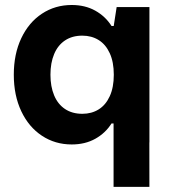

<svg xmlns="http://www.w3.org/2000/svg" viewBox="-20 -558 665 754"><path d="M426 -84.3V175.8H566.7L566.4 -84ZM34.2 -264.6 98.4 -259.7 178.1 -264.6Q178.1 -310.9 192.6 -345.6Q207 -380.2 235.2 -399.1Q263.4 -418 303.3 -418Q339.7 -418 367.5 -400.7Q395.2 -383.5 411 -349Q426.9 -314.5 426.9 -264.6L495.2 -259.7L566.8 -264.6V-530.3H438.1L426.6 -456H417.9Q394.2 -493.7 354.2 -516.1Q314.3 -538.4 261.7 -538.4Q196.5 -538.4 144.7 -504.2Q93 -470.1 63.6 -408Q34.2 -345.9 34.2 -264.6ZM417.9 -73.1H426.6L438.1 1.2H566.8V-264.6L495.2 -269.4L426.9 -264.6Q426.9 -214.6 411 -180.1Q395.2 -145.6 367.5 -128.4Q339.7 -111.1 303.3 -111.1Q263.4 -111.1 235.2 -130Q207 -148.9 192.6 -183.5Q178.1 -218.2 178.1 -264.6L98.4 -269.4L34.2 -264.6Q34.2 -183.2 63.6 -121.1Q93 -59 144.7 -24.9Q196.5 9.3 261.7 9.3Q314.3 9.3 354.2 -13Q394.2 -35.4 417.9 -73.1Z"/></svg>

Font: Wand UI Pro
Style: Regular
Weight: 400
Designer: Andreas Faust
Version: Version 1.003;FEAKit 1.0